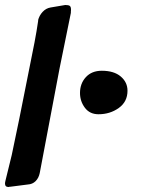

<svg xmlns="http://www.w3.org/2000/svg" viewBox="-57 -755 591 768"><path d="M145 -725 204 -735Q217 -735 222 -731.5Q227 -728 227 -716Q227 -709 226 -705L227 -706L181 -480L102 -63Q98 -43 85.5 -30.5Q73 -18 54 -17L-16 -8H-18L-23 -7Q-37 -7 -37 -21Q-37 -25 -35 -33L-10 -135L20 -279L81 -585Q84 -600 89 -629.5Q94 -659 96 -674L95 -673Q100 -693 113.5 -707.5Q127 -722 145 -725ZM337 -298Q302 -298 282.5 -324Q263 -350 263 -383Q263 -421 286.5 -446.5Q310 -472 350 -472Q399 -472 426 -449Q453 -426 453 -392Q453 -348 418 -323Q383 -298 337 -298Z"/></svg>

Font: Bangerz Fix
Style: Regular
Weight: 400
Designer: vernon adams
Foundry: Vernon Adams
Version: Version 2.10;December 28, 2023;FontCreator 13.0.0.2683 64-bi